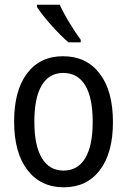

<svg xmlns="http://www.w3.org/2000/svg" viewBox="-20 -786 540 816"><path d="M40 -270Q40 -401 95 -474Q150 -547 248 -547Q347 -547 403.5 -473.5Q460 -400 460 -267Q460 -136 404.5 -63Q349 10 251 10Q153 10 96.5 -63.5Q40 -137 40 -270ZM374 -268Q374 -371 342 -423.5Q310 -476 249 -476Q189 -476 157.5 -423.5Q126 -371 126 -269Q126 -167 158 -114Q190 -61 250 -61Q310 -61 342 -113.5Q374 -166 374 -268ZM137 -757V-766H234Q249 -732 275.5 -688.5Q302 -645 323 -617V-606H271Q239 -633 197.5 -679.5Q156 -726 137 -757Z"/></svg>

Font: Noto Sans Mono UI Cond
Style: Regular
Weight: 400
Width: 3
Monospace: yes
Designer: Monotype Design team
Foundry: Monotype Imaging Inc.
Version: Version 1.000